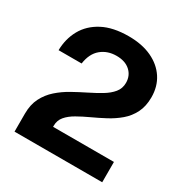

<svg xmlns="http://www.w3.org/2000/svg" viewBox="-168 -870 971 1007"><g transform="rotate(30 317.5 -366.5)"><path d="M56.5 0V-72V-109Q56.5 -164 77 -204.2Q97.5 -244.5 131.2 -274.2Q165 -304 205.2 -326.5Q245.5 -349 286 -369Q326.5 -389 360.2 -409.2Q394 -429.5 414.5 -454.5Q435 -479.5 435 -513.5Q435 -557 404.8 -584.5Q374.5 -612 322 -612Q267.5 -612 229.5 -580.5Q191.5 -549 182.5 -485.5H43Q44 -554.5 75.2 -610.8Q106.5 -667 169 -700Q231.5 -733 326 -733Q407 -733 465.8 -705.5Q524.5 -678 556.5 -629Q588.5 -580 588.5 -514.5Q588.5 -460 568.5 -420.5Q548.5 -381 515.5 -353Q482.5 -325 443 -304Q403.5 -283 364.2 -265Q325 -247 292 -228.2Q259 -209.5 239 -186Q219 -162.5 219 -129.5V-123H587.5V0Z"/></g></svg>

Font: Public Sans Thin
Style: Bold
Weight: 700
Version: Version 2.001